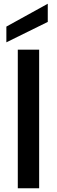

<svg xmlns="http://www.w3.org/2000/svg" viewBox="-20 -1005 304 1025"><path d="M189 -740V0H75V-740ZM235 -888 14 -779V-863L235 -985Z"/></svg>

Font: MSTAGE Medium
Style: Regular
Weight: 500
Designer: Ninad Kale (Devanagari), Jonny Pinhorn (Latin)
Foundry: Indian Type Foundry
Version: 4.004